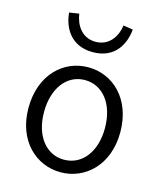

<svg xmlns="http://www.w3.org/2000/svg" viewBox="-121 -900 844 1002"><g transform="rotate(15 301.0 -399.5)"><path d="M301 13C433 13 549 -91 549 -269C549 -450 433 -554 301 -554C169 -554 53 -450 53 -269C53 -91 169 13 301 13ZM301 -55C204 -55 137 -141 137 -269C137 -398 204 -485 301 -485C399 -485 466 -398 466 -269C466 -141 399 -55 301 -55ZM301 -636C420 -636 466 -723 473 -804L421 -812C413 -753 376 -692 301 -692C227 -692 190 -753 182 -812L129 -804C136 -723 183 -636 301 -636Z"/></g></svg>

Font: Noto Sans CJK SC DemiLight
Style: Regular
Weight: 350
Designer: Ryoko NISHIZUKA 西塚涼子 (kana, bopomofo & ideographs); Paul D. Hunt (Latin, Greek & Cyrillic); Sandoll Communications 산돌커뮤니
Foundry: Adobe
Version: Version 2.004;hotconv 1.0.118;makeotfexe 2.5.65603